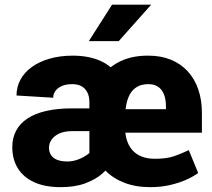

<svg xmlns="http://www.w3.org/2000/svg" viewBox="-20 -770 885 800"><path d="M352.5 -89.4V-343.8Q352.5 -367.7 344.2 -384.5Q335.9 -401.4 320.1 -410.4Q304.2 -419.4 281.2 -419.4Q255.9 -419.4 238.3 -411.9Q220.7 -404.3 211.2 -391.6Q201.7 -378.9 201.7 -362.8L48.8 -372.1Q48.8 -408.2 65.4 -438.5Q82 -468.8 112.8 -491Q143.6 -513.2 186.8 -525.6Q230 -538.1 283.2 -538.1Q349.6 -538.1 398.4 -516.4Q447.3 -494.6 473.9 -451.2Q500.5 -407.7 500.5 -342.8V-106.4ZM374 -318.4 375 -223.6H280.3Q249 -223.6 227.5 -213.9Q206.1 -204.1 195.1 -188.5Q184.1 -172.9 184.1 -154.8Q184.1 -137.2 192.4 -124.3Q200.7 -111.3 217.8 -104.2Q234.9 -97.2 261.7 -97.2Q281.2 -97.2 301.3 -104Q321.3 -110.8 338.1 -121.8Q355 -132.8 365.2 -145.5Q375.5 -158.2 375.5 -169.4L445.8 -94.2Q433.6 -70.8 406.2 -46.6Q378.9 -22.5 335.7 -6.3Q292.5 9.8 232.9 9.8Q167.5 9.8 122.6 -10.7Q77.6 -31.2 54.4 -68.8Q31.2 -106.4 31.2 -156.7Q31.2 -195.3 47.1 -225.3Q63 -255.4 94.2 -276.1Q125.5 -296.9 171.9 -307.6Q218.3 -318.4 279.3 -318.4ZM606.4 9.8Q545.4 9.8 498 -8.5Q450.7 -26.9 418.2 -60.3Q385.7 -93.8 369.4 -139.4Q353 -185.1 353 -239.7V-275.4Q353 -333.5 368.7 -381.6Q384.3 -429.7 415 -464.8Q445.8 -500 491.9 -519.3Q538.1 -538.6 598.6 -538.1Q650.4 -538.1 691.4 -521.5Q732.4 -504.9 761.5 -473.6Q790.5 -442.4 805.9 -398.2Q821.3 -354 821.3 -299.3V-217.3H413.6V-314.9H671.4V-328.1Q671.4 -356 663.3 -376.5Q655.3 -397 639.2 -408.2Q623 -419.4 598.6 -419.4Q570.8 -419.4 552 -408.7Q533.2 -397.9 522 -378.4Q510.7 -358.9 505.9 -332.5Q501 -306.2 501 -275.4V-239.7Q501 -211.4 508.1 -187.7Q515.1 -164.1 530 -146.2Q544.9 -128.4 568.6 -118.4Q592.3 -108.4 625.5 -108.4Q674.8 -108.4 706.1 -119.4Q737.3 -130.4 766.6 -144.5L805.7 -49.3Q787.1 -35.2 756.8 -21.5Q726.6 -7.8 688.2 1Q649.9 9.8 606.4 9.8ZM350.1 -598.6 446.8 -750.5H609.9L474.6 -598.6Z"/></svg>

Font: Roboto ExtraBold
Style: Regular
Weight: 800
Designer: Christian Robertson
Foundry: Google
Version: Version 3.009; 2024